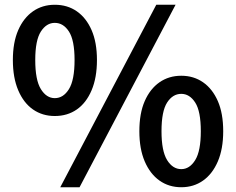

<svg xmlns="http://www.w3.org/2000/svg" viewBox="-20 -772 991 806"><path d="M210 -285Q158 -285 118.5 -312.5Q79 -340 56.5 -393Q34 -446 34 -520Q34 -594 56.5 -645.5Q79 -697 118.5 -724.5Q158 -752 210 -752Q263 -752 302.5 -724.5Q342 -697 364.5 -645.5Q387 -594 387 -520Q387 -446 364.5 -393Q342 -340 302.5 -312.5Q263 -285 210 -285ZM210 -360Q246 -360 269.5 -398Q293 -436 293 -520Q293 -603 269.5 -639.5Q246 -676 210 -676Q175 -676 151.5 -639.5Q128 -603 128 -520Q128 -436 151.5 -398Q175 -360 210 -360ZM233 14 636 -752H717L314 14ZM741 14Q689 14 649.5 -14Q610 -42 587.5 -94.5Q565 -147 565 -221Q565 -296 587.5 -347.5Q610 -399 649.5 -426.5Q689 -454 741 -454Q793 -454 832.5 -426.5Q872 -399 894.5 -347.5Q917 -296 917 -221Q917 -147 894.5 -94.5Q872 -42 832.5 -14Q793 14 741 14ZM741 -62Q776 -62 799.5 -100Q823 -138 823 -221Q823 -305 799.5 -341.5Q776 -378 741 -378Q705 -378 681.5 -341.5Q658 -305 658 -221Q658 -138 681.5 -100Q705 -62 741 -62Z"/></svg>

Font: Noto Sans JP SemiBold
Style: Regular
Weight: 600
Designer: Ryoko NISHIZUKA  (kana, bopomofo & ideographs); Paul D. Hunt (Latin, Greek & Cyrillic); Sandoll Communications , Soo-you
Foundry: Adobe
Version: Version 2.004-H2;hotconv 1.0.118;makeotfexe 2.5.65603